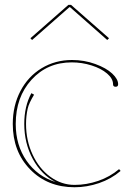

<svg xmlns="http://www.w3.org/2000/svg" viewBox="-20 -770 545 792"><path d="M112.3 -605 105.5 -612.3 262.2 -750H272.9L429.7 -612.3L422.4 -605L269 -740.2H266.1ZM287.6 2.4Q176.3 2.4 104.5 -71Q32.7 -144.5 32.7 -258.8Q32.7 -334 64.2 -394.3Q95.7 -454.6 151.6 -488.5Q207.5 -522.5 277.3 -522.5Q327.6 -522.5 372.8 -506.1Q418 -489.7 442.6 -466.8Q467.3 -443.8 467.3 -422.4Q467.3 -412.1 457 -412.1Q446.3 -412.1 446.3 -422.4Q446.3 -445.8 421.6 -466.8Q397 -487.8 357.4 -500.2Q317.9 -512.7 275.9 -512.7Q175.3 -512.7 110.1 -441.2Q44.9 -369.6 44.9 -258.8Q44.9 -170.9 89.6 -106.7Q134.3 -42.5 209.5 -19Q151.4 -48.3 115.7 -113.5Q80.1 -178.7 80.1 -258.8Q80.1 -331.5 109.4 -385.7L120.6 -379.4Q99.1 -344.2 94.2 -321.8Q87.4 -291.5 87.4 -258.8Q87.4 -190.4 114.3 -132.6Q141.1 -74.7 187.3 -41Q233.4 -7.3 287.6 -7.3Q336.9 -7.3 385.3 -23.9Q433.6 -40.5 471.2 -72.3L477.5 -64.9Q438.5 -31.7 388.4 -14.6Q338.4 2.4 287.6 2.4Z"/></svg>

Font: ZnikomitNo25
Style: Regular
Weight: 100
Designer: gluk
Foundry: gluk
Version: Version 0.56